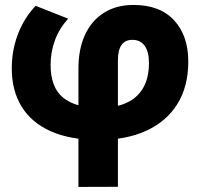

<svg xmlns="http://www.w3.org/2000/svg" viewBox="-20 -545 808 776"><path d="M297 210.5V-268.5Q297 -346 323.2 -403.5Q349.5 -461 399.5 -493Q449.5 -525 520 -525Q626.5 -525 683.8 -462.8Q741 -400.5 741 -296Q741 -196 697.2 -125.2Q653.5 -54.5 572.2 -17Q491 20.5 378.5 20.5Q264 20.5 185.8 -14.2Q107.5 -49 67.5 -114Q27.5 -179 27.5 -269Q27.5 -318.5 39 -364.2Q50.5 -410 72 -449.8Q93.5 -489.5 124 -521.5L255.5 -469.5Q220 -430.5 202.2 -382.8Q184.5 -335 184.5 -283.5Q184.5 -191 235.5 -150Q286.5 -109 383 -109Q446 -109 490.5 -129Q535 -149 558.5 -189.5Q582 -230 582 -290.5Q582 -335.5 564.8 -359.8Q547.5 -384 515 -384Q485.5 -384 471 -363Q456.5 -342 456.5 -300V210Z"/></svg>

Font: Geologica Roman
Style: Bold
Weight: 700
Designer: Sindre Bremnes, Frode Helland
Foundry: Monokrom Skriftforlag AS
Version: Version 1.010;gftools[0.9.28]